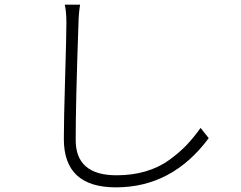

<svg xmlns="http://www.w3.org/2000/svg" viewBox="-20 -773 1040 827"><path d="M259 -753H325Q319 -716 318 -673Q306 -331 306 -170Q306 -18 482 -18Q550 -18 607.5 -35Q665 -52 709 -84Q753 -116 783 -147.5Q813 -179 844 -222L879 -178Q722 34 479 34Q255 34 255 -174Q255 -256 260.5 -438.5Q266 -621 266 -673Q266 -722 259 -753Z"/></svg>

Font: Noto Sans Korean Light
Style: Regular
Weight: 300
Designer: Ryoko NISHIZUKA  (kana & ideographs); Paul D. Hunt (Latin, Greek & Cyrillic); Wenlong ZHANG  (bopomofo); Sandoll Communi
Foundry: Adobe Systems Incorporated
Version: Version 1.000;PS 1;hotconv 1.0.78;makeotf.lib2.5.61930